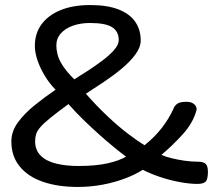

<svg xmlns="http://www.w3.org/2000/svg" viewBox="-20 -726 868 760"><path d="M288 14Q210 14 151 -6Q92 -26 58.5 -66.5Q25 -107 25 -166Q25 -206 50.5 -241Q76 -276 116 -308.5Q156 -341 200 -371Q177 -394 158.5 -424Q140 -454 129 -485.5Q118 -517 118 -544Q118 -594 144.5 -630Q171 -666 220 -686Q269 -706 337 -706Q405 -706 449.5 -688.5Q494 -671 515.5 -639.5Q537 -608 537 -566Q537 -539 516 -510.5Q495 -482 462 -454.5Q429 -427 391.5 -402Q354 -377 320 -355Q363 -306 405.5 -266Q448 -226 485.5 -197.5Q523 -169 552 -151Q592 -183 620 -219Q648 -255 666 -294Q670 -306 680.5 -314.5Q691 -323 717 -323Q734 -323 743 -317.5Q752 -312 756 -304Q760 -296 757 -287Q743 -238 703 -194Q663 -150 619 -113Q634 -106 658 -100Q682 -94 709.5 -90Q737 -86 762 -86Q785 -86 794 -77.5Q803 -69 803 -46Q803 -16 794 -7Q785 2 761 2Q732 2 693 -5Q654 -12 615 -25Q576 -38 545 -54Q518 -36 476 -20Q434 -4 386 5Q338 14 288 14ZM289 -69Q360 -69 406 -79.5Q452 -90 479 -106Q461 -119 434 -141Q407 -163 375.5 -191Q344 -219 312 -250Q280 -281 251 -314Q206 -281 179.5 -259.5Q153 -238 140 -223Q127 -208 123 -195Q119 -182 119 -167Q119 -132 141 -110Q163 -88 202 -78.5Q241 -69 289 -69ZM274 -412Q297 -426 327 -445.5Q357 -465 385 -486Q413 -507 431.5 -528Q450 -549 450 -567Q450 -602 423.5 -618.5Q397 -635 336 -635Q299 -635 269 -624.5Q239 -614 221 -594Q203 -574 203 -546Q203 -531 207.5 -511.5Q212 -492 227.5 -467.5Q243 -443 274 -412Z"/></svg>

Font: Fredoka Expanded
Style: Regular
Weight: 400
Width: 7
Designer: Ben Nathan
Foundry: Milena B. Brandão, Ben Nathan
Version: Version 2.001